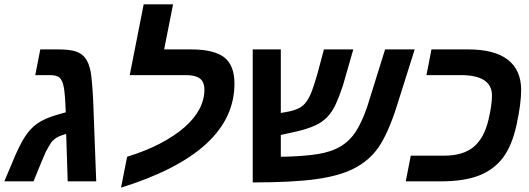

<svg xmlns="http://www.w3.org/2000/svg" viewBox="-39 -833 2428 882"><path d="M230 -606Q281 -606 309.5 -596.5Q338 -587 353 -566Q369 -545 377 -506Q384 -469 389 -372L403 0H272L265 -218Q237 -210 222.5 -201.5Q208 -193 196 -178Q191 -170 185 -160Q179 -150 172 -137Q166 -124 152 -90.5Q138 -57 115 0H-19L18 -88Q50 -166 75 -204Q100 -243 133 -266Q166 -289 221 -305L263 -317Q260 -403 254 -433Q248 -464 235 -476Q222 -488 189 -488H123L146 -606Z M900 -421Q900 -457 879 -472.5Q858 -488 816 -488H557L621 -813H756L715 -606H839Q944 -606 991 -569.5Q1038 -533 1038 -449Q1038 -291 907.5 -171.5Q777 -52 517 29L545 -113Q630 -139 696 -173.5Q762 -208 807.5 -247.5Q853 -287 876.5 -331Q900 -375 900 -421Z M1449 -606H1584L1536 -439Q1519 -388 1503 -353.5Q1487 -319 1464.5 -295.5Q1442 -272 1409.5 -257Q1377 -242 1328 -230L1251 -213V-113H1262Q1356 -115 1419.5 -125Q1483 -135 1525.5 -160.5Q1568 -186 1596 -229.5Q1624 -273 1648 -343L1730 -606H1866L1784 -346Q1744 -220 1699 -155Q1656 -94 1587 -59Q1521 -25 1413 -10Q1306 5 1122 5V-606H1251V-314L1289 -321Q1317 -327 1336 -337Q1355 -347 1369 -366.5Q1383 -386 1394.5 -417Q1406 -448 1420 -497Z M1825 0 1848 -118H2003Q2088 -118 2136.5 -158Q2185 -198 2205 -283Q2221 -350 2221 -394Q2221 -488 2077 -488H1920L1943 -606H2112Q2233 -606 2294 -558.5Q2355 -511 2355 -420Q2355 -356 2334 -260Q2313 -163 2271 -108Q2229 -53 2161 -26.5Q2093 0 1987 0Z"/></svg>

Font: Libra Sans Modern
Style: Bold Italic
Weight: 700
Italic angle: -12°
Foundry: Stefan Peev, Context Ltd
Version: Version 1.000